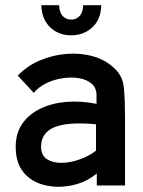

<svg xmlns="http://www.w3.org/2000/svg" viewBox="-20 -709 548 734"><path d="M197 5Q124 2 82 -37Q40 -76 40 -147Q40 -200 65.5 -236.5Q91 -273 135 -294Q179 -315 234.5 -319.5Q290 -324 349 -312V-344Q349 -373 330.5 -389Q312 -405 282.5 -410Q253 -415 219.5 -410Q186 -405 156.5 -390.5Q127 -376 109 -354L48 -420Q83 -457 132.5 -478Q182 -499 235.5 -503Q289 -507 336.5 -493.5Q384 -480 417 -448Q450 -419 454 -370Q458 -321 458 -260V0H350V-46Q317 -18 277 -6Q237 6 197 5ZM347 -133V-234Q238 -244 187.5 -222.5Q137 -201 137 -148Q137 -115 159.5 -100.5Q182 -86 215.5 -86.5Q249 -87 284.5 -99.5Q320 -112 347 -133ZM252 -574Q203 -574 171 -605.5Q139 -637 138 -689H206Q207 -661 220 -647.5Q233 -634 252 -634Q271 -634 284 -647.5Q297 -661 298 -689H367Q366 -635 333 -604.5Q300 -574 252 -574Z"/></svg>

Font: Kulim Park SemiBold
Style: Regular
Weight: 600
Designer: Noponies / Dale Sattler
Foundry: Noponies
Version: Version 1.000; ttfautohint (v1.8.3)